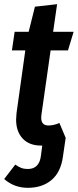

<svg xmlns="http://www.w3.org/2000/svg" viewBox="-28 -681 372 918"><path d="M170 -132Q169 -127 169 -118Q169 -81 204 -81Q229 -81 256 -93L286 -22L273 67Q263 142 218.5 179.5Q174 217 105 217Q40 217 -8 175L45 106Q61 117 74 122Q87 127 105 127Q161 127 168 61L174 15H168Q112 15 80.5 -18.5Q49 -52 49 -109Q49 -118 51 -140L93 -440H29L42 -529H109L139 -649L245 -661L226 -529H324L297 -440H214Z"/></svg>

Font: Fira Sans Extra Condensed Medium
Style: Italic
Weight: 500
Width: 3
Italic angle: -8°
Designer: Carrois Corporate & Edenspiekermann AG
Foundry: Carrois Corporate GbR & Edenspiekermann AG
Version: Version 4.203